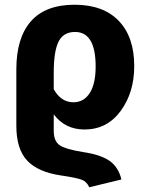

<svg xmlns="http://www.w3.org/2000/svg" viewBox="-20 -568 624 811"><path d="M335 75Q407 86 443.5 112Q480 138 493 190L357 223Q347 200 326 191.5Q305 183 237 173Q141 159 95 110.5Q49 62 49 -37V-275Q49 -408 110.5 -478Q172 -548 295 -548Q416 -548 481.5 -480Q547 -412 547 -289Q547 -177 489.5 -99Q432 -21 337 -21Q255 -21 207 -85V-15Q207 29 233 46Q259 63 335 75ZM297 -433Q248 -433 227.5 -392.5Q207 -352 207 -260V-191Q238 -136 290 -136Q334 -136 359 -175Q384 -214 384 -287Q384 -433 297 -433Z"/></svg>

Font: FiraGO
Style: Bold
Weight: 700
Designer: bBox Type
Foundry: bBox Type GmbH
Version: Version 1.001;PS 001.001;hotconv 1.0.88;makeotf.lib2.5.64775